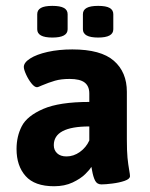

<svg xmlns="http://www.w3.org/2000/svg" viewBox="-20 -630 513 657"><path d="M36.6 0ZM36.6 -120.1Q36.6 -163.6 54.7 -198.5Q72.8 -233.4 127.9 -257.3Q183.1 -281.2 285.6 -281.2V-310.1Q285.6 -335.4 269.5 -347.7Q253.4 -359.9 218.3 -359.9Q189 -359.9 168 -353.8Q147 -347.7 122.6 -337.4Q109.9 -331.5 106.9 -331.5Q98.1 -331.5 87.6 -344.7Q77.1 -357.9 69.3 -375Q61.5 -392.1 61.5 -400.9Q61.5 -416 83.3 -429.9Q105 -443.8 143.1 -452.4Q181.2 -460.9 227.5 -460.9Q325.2 -460.9 369.6 -422.1Q414.1 -383.3 414.1 -315.9V-153.3Q414.1 -112.8 416.3 -90.3Q418.5 -67.9 422.4 -45.9Q424.8 -32.7 424.8 -27.3Q424.8 -17.6 406.5 -11.2Q388.2 -4.9 364.7 -2Q341.3 1 327.1 1Q312 1 305.4 -12Q298.8 -24.9 294.9 -47.4Q294.4 -50.3 293.9 -53.2Q293.5 -56.2 292.5 -59.1Q287.6 -49.8 271.7 -34.2Q255.9 -18.6 228.5 -5.6Q201.2 7.3 165 7.3Q98.6 7.3 67.6 -27.6Q36.6 -62.5 36.6 -120.1ZM285.6 -149.4V-197.3Q164.1 -197.3 164.1 -133.3Q164.1 -116.2 175.5 -105.5Q187 -94.7 207.5 -94.7Q231.9 -94.7 253.4 -110.1Q274.9 -125.5 285.6 -149.4ZM107.4 -529.8V-581.5Q107.4 -595.7 119.9 -602.8Q132.3 -609.9 159.2 -609.9Q186 -609.9 198.7 -602.8Q211.4 -595.7 211.4 -581.5V-529.8Q211.4 -501.5 159.2 -501.5Q107.4 -501.5 107.4 -529.8ZM263.7 -529.8V-581.5Q263.7 -595.7 276.4 -602.8Q289.1 -609.9 315.9 -609.9Q342.8 -609.9 355.2 -602.8Q367.7 -595.7 367.7 -581.5V-529.8Q367.7 -501.5 315.9 -501.5Q263.7 -501.5 263.7 -529.8Z"/></svg>

Font: Jaldi
Style: Bold
Weight: 400
Designer: Pablo Cosgaya and Nicolas Silva
Foundry: Omnibus-Type
Version: Version 1.007